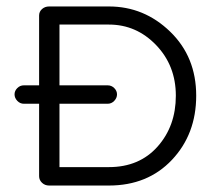

<svg xmlns="http://www.w3.org/2000/svg" viewBox="-20 -563 672 594"><path d="M317 11H132Q119 11 110 2.5Q101 -6 101 -18V-242H54Q42 -242 33.5 -251Q25 -260 25 -271Q25 -282 33.5 -290.5Q42 -299 54 -299H101V-515Q101 -527 110 -535Q119 -543 132 -543H317Q426 -543 506.5 -465Q587 -387 587 -267Q587 -148 512 -68.5Q437 11 317 11ZM313 -242H164V-46H317Q411 -46 467.5 -109.5Q524 -173 524 -267Q524 -360 463 -423.5Q402 -487 317 -487H164V-299H313Q325 -299 333.5 -290.5Q342 -282 342 -271Q342 -260 333.5 -251Q325 -242 313 -242Z"/></svg>

Font: Hoogli Medium
Style: Regular
Weight: 500
Designer: Anand Singh Naorem
Foundry: Brand New Type
Version: Version 1.00 b007